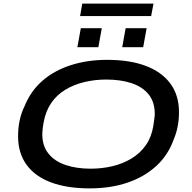

<svg xmlns="http://www.w3.org/2000/svg" viewBox="-20 -1030 1061 1062"><path d="M476 12Q351 12 262.5 -21Q174 -54 127 -118.5Q80 -183 80 -276Q80 -323 89 -365Q98 -407 116 -443Q150 -527 215 -583.5Q280 -640 371.5 -669.5Q463 -699 573 -699Q698 -699 786.5 -665.5Q875 -632 922.5 -567.5Q970 -503 970 -410Q970 -369 963 -332Q956 -295 942 -262Q911 -173 844.5 -112Q778 -51 684.5 -19.5Q591 12 476 12ZM481 -97Q545 -97 603 -111Q661 -125 708.5 -154Q756 -183 787 -227.5Q818 -272 828 -333Q830 -347 831.5 -357.5Q833 -368 834 -375.5Q835 -383 835.5 -389Q836 -395 836 -400Q836 -466 802 -508Q768 -550 707.5 -570Q647 -590 568 -590Q504 -590 446 -576Q388 -562 341 -533.5Q294 -505 263.5 -460.5Q233 -416 222 -356Q219 -341 217.5 -330.5Q216 -320 215.5 -312.5Q215 -305 214.5 -299Q214 -293 214 -287Q214 -223 248 -180.5Q282 -138 342.5 -117.5Q403 -97 481 -97ZM408 -769 427 -874H543L524 -769ZM656 -769 675 -874H791L772 -769ZM423 -941 435 -1010H829L816 -941Z"/></svg>

Font: Archivo Expanded Medium
Style: Italic
Weight: 500
Width: 7
Italic angle: -10°
Designer: Hector Gatti
Foundry: Omnibus-Type
Version: Version 2.001